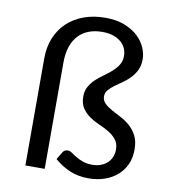

<svg xmlns="http://www.w3.org/2000/svg" viewBox="-82 -797 774 876"><g transform="rotate(10 304.5 -359.5)"><path d="M336.5 -727Q388 -727 425.8 -712Q463.5 -697 488 -673.8Q512.5 -650.5 524.2 -623Q536 -595.5 536 -570Q536 -540 525.2 -518.5Q514.5 -497 498.5 -480.5Q482.5 -464 463.8 -451.5Q445 -439 429 -427Q413 -415 402.2 -402.2Q391.5 -389.5 391.5 -373.5Q391.5 -354 404.8 -341Q418 -328 438 -316.8Q458 -305.5 481.2 -293.8Q504.5 -282 524.5 -264.5Q544.5 -247 557.8 -221.5Q571 -196 571 -157Q571 -118 556.8 -87.5Q542.5 -57 517.5 -35.8Q492.5 -14.5 458.8 -3.2Q425 8 385.5 8Q337 8 297.5 -9.2Q258 -26.5 228 -53.5L248.5 -87.5Q252.5 -94 258.2 -97.5Q264 -101 272.5 -101Q281.5 -101 291.5 -94Q301.5 -87 315.2 -78.5Q329 -70 347.8 -63Q366.5 -56 393 -56Q415 -56 432.5 -62.8Q450 -69.5 462.2 -81Q474.5 -92.5 481 -108.5Q487.5 -124.5 487.5 -143Q487.5 -171 473.5 -188.5Q459.5 -206 438.5 -218.8Q417.5 -231.5 393 -242Q368.5 -252.5 347.5 -267Q326.5 -281.5 312.5 -302.2Q298.5 -323 298.5 -356Q298.5 -382.5 309.8 -402.2Q321 -422 337.8 -437.8Q354.5 -453.5 374 -467Q393.5 -480.5 410.2 -495.5Q427 -510.5 438.2 -528.2Q449.5 -546 449.5 -570Q449.5 -586 443.2 -602.2Q437 -618.5 423 -631.5Q409 -644.5 386.8 -652.8Q364.5 -661 333 -661Q299 -661 271.2 -650.5Q243.5 -640 223.8 -619Q204 -598 193.2 -566.5Q182.5 -535 182.5 -493V0H93V-496Q93 -548 110.2 -590.5Q127.5 -633 159.5 -663.5Q191.5 -694 236.5 -710.5Q281.5 -727 336.5 -727Z"/></g></svg>

Font: LatoHex
Style: Regular
Weight: 400
Designer: Lukasz Dziedzic
Foundry: tyPoland Lukasz Dziedzic
Version: Version 1.104; Western+Polish opensource